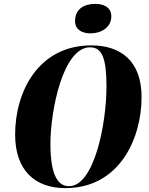

<svg xmlns="http://www.w3.org/2000/svg" viewBox="-20 -959 768 990"><path d="M447 -787C501 -787 554 -817 554 -875C554 -922 514 -939 471 -939C419 -939 367 -917 367 -850C367 -806 403 -787 447 -787ZM317 11C597 11 710 -246 710 -458C710 -647 600 -725 451 -725C179 -725 58 -488 58 -265C58 -82 159 11 317 11ZM336 1C276 1 240 -61 240 -218C240 -386 304 -715 444 -715C506 -715 529 -660 529 -513C529 -318 465 1 336 1Z"/></svg>

Font: Noto Serif Display Condensed Black
Style: Italic
Weight: 900
Width: 3
Italic angle: -12°
Designer: Monotype Design Team
Foundry: Monotype Imaging Inc.
Version: Version 2.009